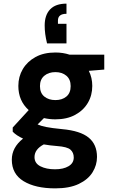

<svg xmlns="http://www.w3.org/2000/svg" viewBox="-20 -805 640 1057"><path d="M285 -148Q252 -148 222 -155L187 -120Q204 -112 233 -106Q262 -100 323 -94Q422 -85 468 -47.5Q514 -10 514 59Q514 104 489.5 143.5Q465 183 414 207.5Q363 232 284 232Q175 232 110 192.5Q45 153 45 74Q45 7 107 -42Q70 -59 50 -80V-103L138 -199Q81 -250 81 -332Q81 -383 105.5 -424.5Q130 -466 175.5 -491Q221 -516 285 -516Q327 -516 363 -504H554V-422L469 -415Q488 -377 488 -332Q488 -280 463.5 -238.5Q439 -197 393.5 -172.5Q348 -148 285 -148ZM285 -254Q322 -254 345.5 -273.5Q369 -293 369 -331Q369 -368 345.5 -388Q322 -408 285 -408Q248 -408 224 -388Q200 -368 200 -331Q200 -293 224 -273.5Q248 -254 285 -254ZM170 60Q170 94 202.5 110.5Q235 127 283 127Q329 127 357.5 110Q386 93 386 62Q386 35 368 19Q350 3 294 -1Q255 -4 221 -10Q170 17 170 60ZM346 -785V-729Q299 -729 299 -692V-674H346V-566H239Q232 -595 229 -618Q226 -641 226 -665Q226 -722 256 -753.5Q286 -785 346 -785Z"/></svg>

Font: DM Sans ExtraBold
Style: Regular
Weight: 800
Designer: Colophon Foundry, Jonny Pinhorn
Foundry: Colophon Foundry
Version: Version 4.004; ttfautohint (v1.8.4.7-5d5b)